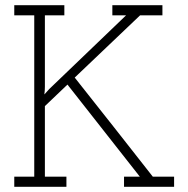

<svg xmlns="http://www.w3.org/2000/svg" viewBox="-20 -720 726 740"><path d="M236 0V-39H153V-311L240 -394Q310 -305 379.5 -216.5Q449 -128 519 -39H458V0H651V-39H569Q494 -135 419 -230Q344 -325 268 -421L520 -661H606V-700H413V-661H466L170 -377L151 -356Q152 -364 152.5 -371Q153 -378 153 -386V-661H228V-700H35V-661H112V-39H35V0Z"/></svg>

Font: Josefin Slab Thin
Style: Regular
Weight: 400
Version: Version 2.000